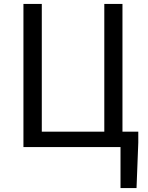

<svg xmlns="http://www.w3.org/2000/svg" viewBox="-20 -753 757 983"><path d="M597 0V210H679L688 -23V-79H607V-733H514V-79H194V-733H100V0Z"/></svg>

Font: Kinto Sans
Style: Regular
Weight: 400
Designer: Authors: Ryoko NISHIZUKA  (kana & ideographs); Paul D. Hunt (Latin, Greek & Cyrillic); Wenlong ZHANG  (bopomofo); Sandol
Foundry: Adobe Systems Incorporated, ookami Inc.
Version: Version 0.001